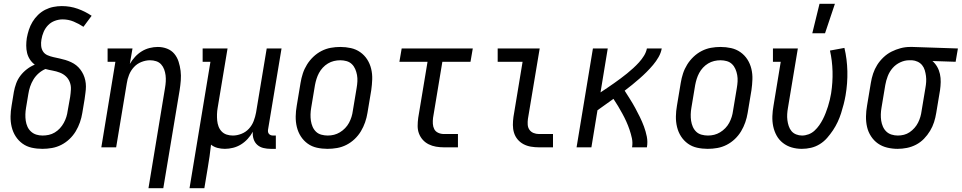

<svg xmlns="http://www.w3.org/2000/svg" viewBox="-20 -775 5059 1010"><path d="M203 8Q174 8 147 2Q120 -4 98.5 -19.5Q77 -35 62.5 -57.5Q48 -80 41.5 -107Q35 -134 35.5 -162.5Q36 -191 41 -219L53 -292Q57 -314 65 -336Q73 -358 87.5 -377Q102 -396 121.5 -411Q141 -426 163 -435Q148 -446 137.5 -462Q127 -478 122.5 -496.5Q118 -515 118 -535Q118 -555 121 -575Q125 -597 132 -618.5Q139 -640 151 -660Q163 -680 180 -696.5Q197 -713 217.5 -723.5Q238 -734 260.5 -738.5Q283 -743 305 -743Q349 -743 388.5 -729Q428 -715 462 -692L419 -634Q395 -650 367.5 -661.5Q340 -673 309 -673Q289 -673 268.5 -665.5Q248 -658 233 -642.5Q218 -627 209.5 -607Q201 -587 198 -567Q195 -551 196.5 -534Q198 -517 206.5 -504Q215 -491 230 -484.5Q245 -478 261 -474.5Q277 -471 293 -467.5Q309 -464 324 -459.5Q339 -455 354 -448Q369 -441 381 -431.5Q393 -422 402.5 -409.5Q412 -397 418.5 -383Q425 -369 428.5 -353Q432 -337 432 -320.5Q432 -304 429.5 -287Q427 -270 425 -253L413 -181Q409 -156 400.5 -131.5Q392 -107 378.5 -84.5Q365 -62 345.5 -43.5Q326 -25 302.5 -13Q279 -1 253.5 3.5Q228 8 203 8ZM204 -62Q220 -62 236.5 -65.5Q253 -69 268 -78Q283 -87 295 -100Q307 -113 315.5 -128.5Q324 -144 329 -160Q334 -176 336 -192L349 -265Q352 -285 353 -305Q354 -325 347 -343Q340 -361 326.5 -373.5Q313 -386 295 -393Q277 -400 257.5 -403.5Q238 -407 219 -412Q200 -404 183.5 -389.5Q167 -375 156 -357Q145 -339 138.5 -319.5Q132 -300 129 -280L117 -208Q114 -191 113.5 -173.5Q113 -156 115.5 -139.5Q118 -123 124.5 -108.5Q131 -94 143 -83Q155 -72 170.5 -67Q186 -62 204 -62Z M761 215 848 -312Q851 -329 852 -346Q853 -363 851 -379Q849 -395 843.5 -410Q838 -425 827.5 -436.5Q817 -448 801.5 -453Q786 -458 769 -458Q747 -458 724 -449Q701 -440 684.5 -422Q668 -404 659 -381.5Q650 -359 647 -337L591 0H513L587 -450H546V-520H677L663 -439Q675 -459 690.5 -476Q706 -493 725.5 -505Q745 -517 767 -522.5Q789 -528 810 -528Q836 -528 859 -519Q882 -510 897 -492Q912 -474 919.5 -450.5Q927 -427 930 -402.5Q933 -378 931 -352Q929 -326 925 -301L839 215Z M977 215 1087 -450H1046V-520H1177L1125 -208Q1122 -191 1121.5 -174Q1121 -157 1122.5 -141Q1124 -125 1129.5 -110Q1135 -95 1146 -83.5Q1157 -72 1172.5 -67Q1188 -62 1205 -62Q1227 -62 1250 -71Q1273 -80 1289.5 -98Q1306 -116 1314.5 -138.5Q1323 -161 1327 -183L1383 -520H1461L1390 -93Q1389 -87 1390 -81Q1391 -75 1395 -70.5Q1399 -66 1404.5 -64Q1410 -62 1416 -62H1431V8H1404Q1384 8 1365.5 3.5Q1347 -1 1333.5 -13Q1320 -25 1314 -43.5Q1308 -62 1310 -82Q1299 -62 1283 -44.5Q1267 -27 1247.5 -15Q1228 -3 1206 2.5Q1184 8 1163 8Q1143 8 1124 3Q1105 -2 1090 -14Q1087 16 1082.5 46.5Q1078 77 1073 107L1055 215Z M1703 8Q1674 8 1647 2Q1620 -4 1598.5 -19.5Q1577 -35 1562.5 -57.5Q1548 -80 1541.5 -107Q1535 -134 1535.5 -162.5Q1536 -191 1541 -219L1561 -339Q1565 -364 1573 -388.5Q1581 -413 1595 -435.5Q1609 -458 1628.5 -476.5Q1648 -495 1671.5 -507Q1695 -519 1720 -523.5Q1745 -528 1770 -528Q1799 -528 1826 -522Q1853 -516 1875 -500.5Q1897 -485 1911.5 -462.5Q1926 -440 1932.5 -413Q1939 -386 1938 -357.5Q1937 -329 1933 -301L1913 -181Q1909 -156 1900.5 -131.5Q1892 -107 1878.5 -84.5Q1865 -62 1845.5 -43.5Q1826 -25 1802.5 -13Q1779 -1 1753.5 3.5Q1728 8 1703 8ZM1704 -62Q1721 -62 1737 -66Q1753 -70 1768 -79Q1783 -88 1795.5 -101Q1808 -114 1816 -129Q1824 -144 1829 -160Q1834 -176 1836 -192L1856 -312Q1859 -329 1860 -346.5Q1861 -364 1858 -380.5Q1855 -397 1848.5 -412Q1842 -427 1830.5 -438Q1819 -449 1803 -453.5Q1787 -458 1770 -458Q1753 -458 1736.5 -454Q1720 -450 1705 -441Q1690 -432 1678 -419Q1666 -406 1658 -391Q1650 -376 1645 -360Q1640 -344 1637 -328L1617 -208Q1614 -191 1613.5 -173.5Q1613 -156 1615.5 -139.5Q1618 -123 1624.5 -108Q1631 -93 1642.5 -82Q1654 -71 1670.5 -66.5Q1687 -62 1704 -62Z M2315 0Q2294 0 2273.5 -3.5Q2253 -7 2235 -16Q2217 -25 2204 -39.5Q2191 -54 2184 -72.5Q2177 -91 2177 -112Q2177 -133 2180 -155L2229 -450H2081L2093 -520H2467L2455 -450H2307L2258 -155Q2256 -139 2257 -123.5Q2258 -108 2264.5 -95.5Q2271 -83 2285 -76.5Q2299 -70 2315 -70H2389V0Z M2815 0Q2794 0 2773 -3.5Q2752 -7 2734 -16.5Q2716 -26 2703 -41.5Q2690 -57 2684 -76.5Q2678 -96 2678 -117.5Q2678 -139 2681 -160L2729 -450H2598V-520H2819L2757 -149Q2755 -134 2756 -119Q2757 -104 2765 -92.5Q2773 -81 2786.5 -75.5Q2800 -70 2815 -70H2889V0Z M3013 0 3099 -520H3177L3139 -289Q3157 -301 3175 -313Q3193 -325 3210.5 -337.5Q3228 -350 3245 -362.5Q3262 -375 3278.5 -388.5Q3295 -402 3311 -416.5Q3327 -431 3341.5 -447Q3356 -463 3367.5 -481.5Q3379 -500 3383 -520H3461Q3457 -497 3444.5 -475Q3432 -453 3415.5 -433.5Q3399 -414 3381 -396Q3363 -378 3344 -361.5Q3325 -345 3305.5 -329Q3286 -313 3266 -298Q3280 -276 3294.5 -253Q3309 -230 3321.5 -207Q3334 -184 3346 -159.5Q3358 -135 3367.5 -109.5Q3377 -84 3382.5 -56.5Q3388 -29 3383 0H3305Q3309 -25 3304 -48Q3299 -71 3291.5 -93Q3284 -115 3274.5 -136Q3265 -157 3254 -177Q3243 -197 3231.5 -216.5Q3220 -236 3207 -255Q3186 -240 3165 -225Q3144 -210 3123 -195L3091 0Z M3703 8Q3674 8 3647 2Q3620 -4 3598.5 -19.5Q3577 -35 3562.5 -57.5Q3548 -80 3541.5 -107Q3535 -134 3535.5 -162.5Q3536 -191 3541 -219L3561 -339Q3565 -364 3573 -388.5Q3581 -413 3595 -435.5Q3609 -458 3628.5 -476.5Q3648 -495 3671.5 -507Q3695 -519 3720 -523.5Q3745 -528 3770 -528Q3799 -528 3826 -522Q3853 -516 3875 -500.5Q3897 -485 3911.5 -462.5Q3926 -440 3932.5 -413Q3939 -386 3938 -357.5Q3937 -329 3933 -301L3913 -181Q3909 -156 3900.5 -131.5Q3892 -107 3878.5 -84.5Q3865 -62 3845.5 -43.5Q3826 -25 3802.5 -13Q3779 -1 3753.5 3.5Q3728 8 3703 8ZM3704 -62Q3721 -62 3737 -66Q3753 -70 3768 -79Q3783 -88 3795.5 -101Q3808 -114 3816 -129Q3824 -144 3829 -160Q3834 -176 3836 -192L3856 -312Q3859 -329 3860 -346.5Q3861 -364 3858 -380.5Q3855 -397 3848.5 -412Q3842 -427 3830.5 -438Q3819 -449 3803 -453.5Q3787 -458 3770 -458Q3753 -458 3736.5 -454Q3720 -450 3705 -441Q3690 -432 3678 -419Q3666 -406 3658 -391Q3650 -376 3645 -360Q3640 -344 3637 -328L3617 -208Q3614 -191 3613.5 -173.5Q3613 -156 3615.5 -139.5Q3618 -123 3624.5 -108Q3631 -93 3642.5 -82Q3654 -71 3670.5 -66.5Q3687 -62 3704 -62Z M4198 8Q4170 8 4144.5 0.5Q4119 -7 4098.5 -23Q4078 -39 4065.5 -61.5Q4053 -84 4047.5 -110Q4042 -136 4043 -164Q4044 -192 4049 -219L4087 -450H4046V-520H4177L4125 -208Q4122 -191 4121 -175Q4120 -159 4122 -143Q4124 -127 4129 -112Q4134 -97 4143.5 -85.5Q4153 -74 4168 -68Q4183 -62 4199 -62Q4216 -62 4233.5 -68.5Q4251 -75 4265 -88Q4279 -101 4289.5 -116Q4300 -131 4308.5 -147.5Q4317 -164 4323.5 -181Q4330 -198 4335.5 -215Q4341 -232 4345 -249.5Q4349 -267 4352 -284Q4361 -342 4359.5 -399Q4358 -456 4346 -509L4422 -523Q4436 -464 4437.5 -400.5Q4439 -337 4428 -273Q4424 -250 4418 -226.5Q4412 -203 4404.5 -179.5Q4397 -156 4386.5 -133.5Q4376 -111 4362 -90Q4348 -69 4331 -49.5Q4314 -30 4292 -16.5Q4270 -3 4246 2.5Q4222 8 4198 8ZM4253 -600 4291 -755H4372L4320 -600Z M4702 8Q4674 8 4647 1.5Q4620 -5 4598.5 -20Q4577 -35 4562 -58Q4547 -81 4541 -107.5Q4535 -134 4535.5 -162.5Q4536 -191 4541 -219L4561 -339Q4565 -364 4573 -388Q4581 -412 4594.5 -433.5Q4608 -455 4627.5 -473.5Q4647 -492 4670 -503.5Q4693 -515 4717.5 -521.5Q4742 -528 4767 -528H4781L5019 -520L5007 -450L4885 -454Q4900 -441 4910 -423.5Q4920 -406 4924.5 -385.5Q4929 -365 4928.5 -343.5Q4928 -322 4925 -301L4905 -181Q4901 -156 4893.5 -132.5Q4886 -109 4872.5 -86.5Q4859 -64 4840.5 -45Q4822 -26 4799 -14Q4776 -2 4751 3Q4726 8 4702 8ZM4703 -62Q4719 -62 4735 -66Q4751 -70 4765 -79.5Q4779 -89 4790.5 -102Q4802 -115 4809.5 -130Q4817 -145 4821.5 -160.5Q4826 -176 4828 -192L4848 -312Q4851 -328 4852 -344Q4853 -360 4851 -375.5Q4849 -391 4844.5 -406Q4840 -421 4830.5 -432.5Q4821 -444 4807 -450.5Q4793 -457 4778 -458H4762Q4739 -458 4715.5 -447Q4692 -436 4675.5 -417Q4659 -398 4650 -374.5Q4641 -351 4637 -328L4617 -208Q4614 -191 4613.5 -173.5Q4613 -156 4615.5 -140Q4618 -124 4624.5 -109Q4631 -94 4642.5 -83Q4654 -72 4670 -67Q4686 -62 4703 -62Z"/></svg>

Font: Iosevka Curly Slab
Style: Italic
Weight: 400
Italic angle: -9°
Monospace: yes
Designer: Belleve Invis
Foundry: Belleve Invis
Version: Version 22.1.2; ttfautohint (v1.8.4)